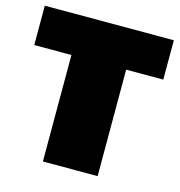

<svg xmlns="http://www.w3.org/2000/svg" viewBox="-103 -731 766 819"><g transform="rotate(15 280.0 -322.0)"><path d="M159.2 0V-470.2H-4.9V-644H564.9V-470.2H400.9V0Z"/></g></svg>

Font: Kanit Black
Style: Regular
Weight: 900
Designer: Katatrad Team
Foundry: CadsonDemak
Version: Version 1.000;PS 001.000;hotconv 1.0.88;makeotf.lib2.5.64775